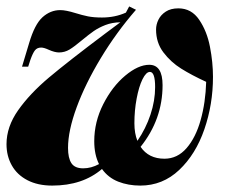

<svg xmlns="http://www.w3.org/2000/svg" viewBox="-25 -559 721 593"><path d="M632.8 -321.8Q632.8 -236.8 606.2 -159.7Q579.6 -82.5 528.6 -34.2Q477.5 14.2 408.2 14.2Q371.1 14.2 340.1 2Q309.1 -10.3 290 -37.1Q230 14.2 136.2 14.2Q91.8 14.2 59.8 -2.4Q27.8 -19 11.5 -48.1Q-4.9 -77.1 -4.9 -113.8Q-4.9 -167.5 31 -218.5Q66.9 -269.5 125.7 -319.1Q184.6 -368.7 300.3 -455.6Q363.8 -502.9 346.7 -490.2Q321.3 -489.7 300.5 -481.7Q279.8 -473.6 264.4 -462.9Q249 -452.1 228.5 -435.1Q204.6 -415 189.7 -406Q174.8 -397 157.2 -397Q144 -397 125.5 -405.3Q110.8 -412.1 102.1 -412.1Q89.8 -412.1 83 -403.6Q76.2 -395 68.8 -374L62 -353H43L64.9 -425.8Q82 -483.9 106.4 -505.9Q130.9 -527.8 161.1 -527.8Q178.2 -527.8 208 -518.6Q228.5 -512.2 246.6 -508.5Q264.6 -504.9 290 -504.9Q330.1 -504.9 363.8 -520L374 -539.1L395 -528.8Q334 -458.5 286.4 -379.6Q238.8 -300.8 211.9 -228Q185.1 -155.3 185.1 -102.1Q185.1 -70.8 195.6 -54.9Q206.1 -39.1 231.9 -39.1Q256.8 -39.1 280.8 -52.2Q266.1 -81.5 266.1 -123Q266.1 -182.6 293.9 -237.3Q321.8 -292 361.8 -325.4Q401.9 -358.9 436 -358.9Q477.1 -358.9 477.1 -295.9Q477.1 -190.4 409.2 -105.5Q434.1 -68.8 482.9 -68.8Q522.9 -68.8 551.3 -101.6Q579.6 -134.3 594.7 -188.2Q609.9 -242.2 611.8 -306.2Q566.4 -327.1 534.4 -347.2Q502.4 -367.2 479.7 -397.2Q457 -427.2 457 -467.8Q457 -483.4 464.4 -498.3Q471.7 -513.2 487.1 -523.2Q502.4 -533.2 525.9 -533.2Q566.4 -533.2 590.3 -497.8Q614.3 -462.4 623.5 -414.3Q632.8 -366.2 632.8 -321.8ZM390.1 -178.2Q390.1 -147 399.4 -124Q425.3 -161.6 439.7 -204.8Q454.1 -248 454.1 -290Q454.1 -336.9 438 -336.9Q426.3 -336.9 415 -314Q403.8 -291 397 -254.4Q390.1 -217.8 390.1 -178.2Z"/></svg>

Font: TypoPRO Playfair Display
Style: Italic
Weight: 900
Italic angle: -14°
Designer: Claus Eggers Sørensen
Foundry: Claus Eggers Sørensen
Version: Version 1.004;PS 001.004;hotconv 1.0.70;makeotf.lib2.5.58329